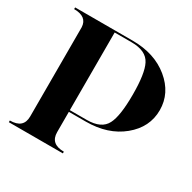

<svg xmlns="http://www.w3.org/2000/svg" viewBox="-149 -813 962 962"><g transform="rotate(30 332.0 -332.0)"><path d="M253.9 -654.3V-205.1H351.6Q436.5 -205.1 462.9 -257.8Q488.3 -306.6 488.3 -429.7Q488.3 -552.7 462.9 -601.6Q436.5 -654.3 351.6 -654.3ZM19.5 -664.1H351.6Q479.5 -664.1 562 -596.2Q644.5 -528.3 644.5 -429.7Q644.5 -331.1 562 -263.2Q479.5 -195.3 351.6 -195.3H253.9V-78.1Q253.9 -9.8 332 -9.8V0H19.5V-9.8Q97.7 -9.8 97.7 -78.1V-594.7Q94.7 -654.3 19.5 -654.3Z"/></g></svg>

Font: spinweradBold
Style: Regular
Weight: 700
Width: 7
Version: Version 0.3 ; ttfautohint (v1.2) -l 8 -r 50 -G 200 -x 14 -D 